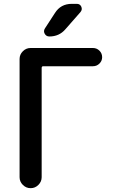

<svg xmlns="http://www.w3.org/2000/svg" viewBox="-20 -980 604 1000"><path d="M354 -960H380Q397 -960 403.5 -945Q410 -930 399 -917L320 -827Q288 -790 237 -790Q221 -790 213 -804Q205 -818 214 -832L266 -912Q296 -960 354 -960ZM139 0Q116 0 99 -17Q82 -34 82 -57V-673Q82 -696 99 -713Q116 -730 139 -730H464Q484 -730 498 -716Q512 -702 512 -682Q512 -663 498 -649Q484 -635 464 -635H205Q197 -635 197 -626V-57Q197 -34 180 -17Q163 0 140 0Z"/></svg>

Font: Rounded Mplus 1c Medium
Style: Regular
Weight: 500
Version: Version 1.059.20150529